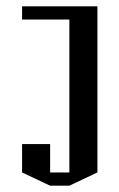

<svg xmlns="http://www.w3.org/2000/svg" viewBox="-20 -552 378 609"><path d="M50 -532H289V-5L200 37H139L50 -5V-95H139V-5H200V-490H50Z"/></svg>

Font: Frankia
Style: Regular
Weight: 400
Version: Version 001.000